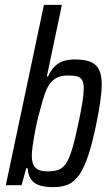

<svg xmlns="http://www.w3.org/2000/svg" viewBox="-20 -763 453 791"><path d="M198 8Q172 8 149 2.5Q126 -3 111 -20Q96 -37 94 -70H88L69 0H4L161 -743H235L173 -448H178Q190 -474 205.5 -489.5Q221 -505 241.5 -511.5Q262 -518 288 -518Q328 -518 352 -508.5Q376 -499 387.5 -477Q399 -455 399 -415Q399 -387 393.5 -347Q388 -307 377 -254Q361 -175 344 -124Q327 -73 307.5 -44Q288 -15 262 -3.5Q236 8 198 8ZM175 -57Q203 -57 221 -63.5Q239 -70 252 -89.5Q265 -109 277 -148.5Q289 -188 303 -255Q314 -307 319.5 -342Q325 -377 325 -399Q325 -422 318 -433.5Q311 -445 297 -448.5Q283 -452 259 -452Q238 -452 221.5 -446Q205 -440 192 -426Q179 -412 170 -390Q163 -373 155 -346Q147 -319 139 -287.5Q131 -256 125 -224.5Q119 -193 115 -165.5Q111 -138 111 -121Q111 -87 126 -72Q141 -57 175 -57Z"/></svg>

Font: Saira Condensed
Style: Italic
Weight: 400
Width: 3
Italic angle: -12°
Designer: Hector Gatti with collaboration of the Omnibus-Type team
Foundry: Omnibus-Type
Version: Version 1.100